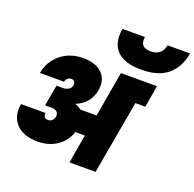

<svg xmlns="http://www.w3.org/2000/svg" viewBox="-173 -1223 1411 1400"><g transform="rotate(20 533.0 -523.5)"><path d="M279.8 -493.2Q304.7 -493.2 323.2 -504.2Q341.8 -515.1 346.2 -537.1Q349.1 -555.2 341.3 -566.2Q333.5 -577.1 316.9 -577.1Q300.3 -577.1 288.1 -566.2Q275.9 -555.2 272.9 -539.1H85.9Q102.5 -632.3 173.6 -690.7Q244.6 -749 347.2 -749Q446.8 -749 495.8 -698.7Q544.9 -648.4 529.8 -564Q520.5 -512.2 489.3 -474.6Q458 -437 410.2 -418L409.2 -414.1Q435.1 -405.8 453.1 -389.2H580.1L641.1 -740.2H920.9L892.1 -570.8H814.9L713.9 0H511.2L549.8 -222.2H476.1Q451.2 -147.9 388.2 -105.5Q325.2 -63 240.2 -63Q128.9 -63 73 -122.3Q17.1 -181.6 34.2 -278.8H224.1Q220.7 -261.7 229.5 -249.3Q238.3 -236.8 257.8 -236.8Q276.9 -236.8 289.6 -248.8Q302.2 -260.7 305.2 -279.8Q309.1 -302.2 295.2 -316.2Q281.2 -330.1 251 -330.1H202.1L231 -493.2ZM771 -814Q637.2 -814 579.6 -875.7Q522 -937.5 542 -1046.9H715.8Q709 -1007.3 726.3 -985.1Q743.7 -962.9 789.1 -962.9Q834 -962.9 859.6 -985.4Q885.3 -1007.8 892.1 -1046.9H1065.9Q1047.4 -936 974.9 -875Q902.3 -814 771 -814Z"/></g></svg>

Font: SVN-Poppins Black
Style: Italic
Weight: 900
Italic angle: -10°
Designer: Ninad Kale (Devanagari), Jonny Pinhorn (Latin)
Foundry: Indian Type Foundry
Version: Version 3.002 2017